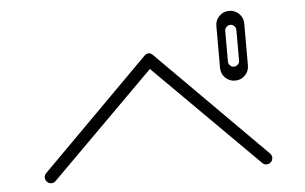

<svg xmlns="http://www.w3.org/2000/svg" viewBox="-44 -794 1088 686"><g transform="rotate(-5 500.0 -451.0)"><path d="M92 -195Q92 -203 99 -210L485 -597Q492 -604 500 -604Q508 -604 515 -597L901 -210Q908 -203 908 -195Q908 -185 901.5 -178.5Q895 -172 885 -172Q877 -172 870 -179L500 -548L130 -179Q123 -172 115 -172Q105 -172 98.5 -178.5Q92 -185 92 -195ZM750 -530V-680Q750 -701 764.5 -715.5Q779 -730 800 -730Q821 -730 835.5 -715.5Q850 -701 850 -680V-530Q850 -509 835.5 -494.5Q821 -480 800 -480Q779 -480 764.5 -494.5Q750 -509 750 -530ZM820 -550V-660Q820 -668 814 -674Q808 -680 800 -680Q792 -680 786 -674Q780 -668 780 -660V-550Q780 -542 786 -536Q792 -530 800 -530Q808 -530 814 -536Q820 -542 820 -550Z"/></g></svg>

Font: GL-CurulMinamoto Light
Style: Regular
Weight: 300
Designer: Eunice (kana); Ryoko NISHIZUKA 西塚涼子 (ideographs); Frank Grießhammer (Latin, Greek & Cyrillic); Wenlong ZHANG
Foundry: Gutenberg Labo; Adobe
Version: Version 1.002